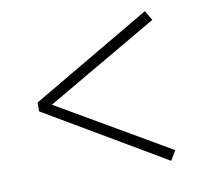

<svg xmlns="http://www.w3.org/2000/svg" viewBox="-64 -689 700 662"><g transform="rotate(-10 285.5 -358.0)"><path d="M65 -343V-374L484 -620L504 -586L97 -349V-367L504 -130L484 -96Z"/></g></svg>

Font: Noto Serif HK ExtraLight
Style: Regular
Weight: 200
Designer: Ryoko NISHIZUKA 西塚涼子 (kana & ideographs); Frank Grießhammer (Latin, Greek & Cyrillic); Wenlong ZHANG 张文龙 (bopomofo); San
Foundry: Adobe
Version: Version 2.002-H1;hotconv 1.1.0;makeotfexe 2.6.0